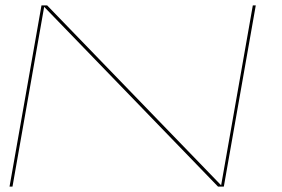

<svg xmlns="http://www.w3.org/2000/svg" viewBox="-20 -695 1049 715"><path d="M15.5 0 134.5 -675H155.5L803.5 -5L921.5 -675H932.5L813.5 0H792L144.5 -669.5L26.5 0Z"/></svg>

Font: Anybody UltraExpanded Thin
Style: Italic
Weight: 100
Width: 9
Italic angle: -10°
Designer: Tyler Finck
Foundry: Etcetera Type Company
Version: Version 1.010; ttfautohint (v1.8.3) -l 8 -r 50 -G 200 -x 14 